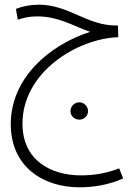

<svg xmlns="http://www.w3.org/2000/svg" viewBox="-20 -406 577 820"><path d="M320 394C373 394 443 385 506 356L489 313C435 334 382 343 326 343C200 343 76 281 76 122C76 -99 312 -242 485 -247L484 -297H477C350 -297 274 -386 146 -386C111 -386 75 -379 48 -368L56 -322C81 -330 105 -336 139 -336C232 -336 299 -292 365 -270C188 -213 26 -71 26 124C26 307 165 394 320 394ZM319 105C339 105 356 89 356 69C356 48 339 31 319 31C298 31 281 48 281 69C281 89 298 105 319 105Z"/></svg>

Font: Noto Sans Arabic Cond Light
Style: Regular
Weight: 300
Width: 3
Designer: Monotype Design Team, Nadine Chahine, Nizar Qandah and Khaled Hosny
Foundry: Monotype Imaging Inc.
Version: Version 2.012